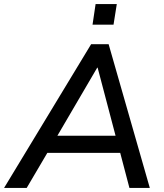

<svg xmlns="http://www.w3.org/2000/svg" viewBox="-48 -922 804 942"><path d="M-28 0 399 -705H485L687 0H587L536 -194L571 -172H151L196 -192L83 0ZM429 -590 223 -238 200 -256H549L524 -237L431 -590ZM406 -801 421 -902H525L509 -801Z"/></svg>

Font: Nunito Sans 12pt ExtraLight 12pt SemiBold
Style: Italic
Weight: 600
Italic angle: -9°
Version: Version 3.101;gftools[0.9.27]